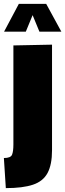

<svg xmlns="http://www.w3.org/2000/svg" viewBox="-20 -754 337 989"><path d="M10 215 0 60Q35 60 42 43Q49 26 49 -10V-520L248 -524V20Q248 94 225 137Q202 180 149.5 197.5Q97 215 10 215ZM1 -591 77 -734H218L296 -591H183L148 -676L113 -591Z"/></svg>

Font: Murecho Black
Style: Regular
Weight: 900
Designer: Neil Summerour
Foundry: Positype
Version: Version 1.010; ttfautohint (v1.8.3)